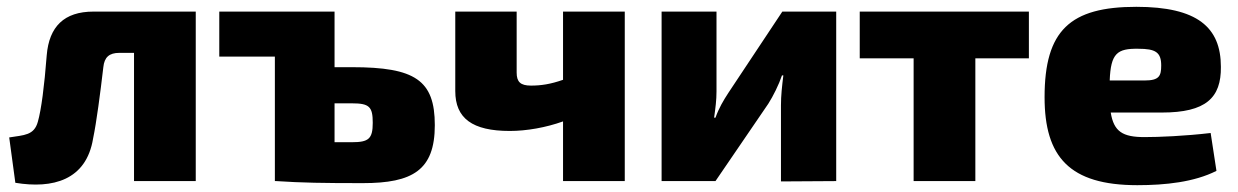

<svg xmlns="http://www.w3.org/2000/svg" viewBox="-20 -531 3629 563"><path d="M554 -497H254C168 -497 124 -453 117 -369C110 -278 101 -209 91 -174C80 -134 51 -135 7 -128L25 5C134 23 233 -2 253 -125C263 -173 274 -257 283 -334C286 -363 300 -376 330 -376H373V0H554Z M1012 -334H961V-497H623V-365H786V0H790C865 5 928 6 1044 6C1190 6 1255 -32 1255 -164C1255 -296 1197 -334 1012 -334ZM1012 -114H961V-228H1012C1063 -228 1073 -218 1073 -171C1073 -124 1061 -114 1012 -114Z M1631 -497V-297C1594 -284 1566 -280 1537 -280C1506 -280 1495 -291 1495 -318V-497H1315V-264C1315 -184 1365 -147 1475 -147C1524 -147 1581 -157 1631 -175V0H1812V-497Z M2432 -497H2274L2116 -259C2101 -236 2088 -214 2078 -186H2074C2078 -215 2081 -237 2081 -263V-497H1920V0H2078L2233 -227C2247 -249 2264 -283 2273 -310H2277C2273 -277 2270 -251 2270 -222V1L2432 0Z M2997 -497H2501V-360H2659V0H2840V-360H2997Z M3336 -129C3272 -129 3246 -145 3237 -201H3387C3516 -201 3561 -244 3560 -335C3560 -451 3491 -511 3312 -511C3118 -511 3043 -442 3043 -246C3043 -71 3116 12 3315 12C3397 12 3482 3 3547 -30L3530 -141C3453 -132 3378 -129 3336 -129ZM3318 -388C3368 -388 3385 -378 3385 -339C3385 -308 3379 -295 3336 -295H3234C3237 -375 3256 -389 3318 -388Z"/></svg>

Font: Exo 2 Extra Bold
Style: Regular
Weight: 800
Designer: Natanael Gama
Version: Version 1.001;PS 001.001;hotconv 1.0.88;makeotf.lib2.5.64775